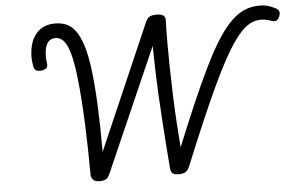

<svg xmlns="http://www.w3.org/2000/svg" viewBox="-58 -978 1672 1082"><g transform="rotate(-5 778.0 -436.5)"><path d="M462 17Q437 17 426.5 5.5Q416 -6 415 -22Q414 -185 409 -306.5Q404 -428 396 -515Q388 -602 377.5 -659Q367 -716 353 -748.5Q339 -781 322 -794.5Q305 -808 286 -808Q261 -808 247 -794Q233 -780 227.5 -758Q222 -736 222 -712Q222 -702 222.5 -691Q223 -680 225 -670Q228 -653 219 -643.5Q210 -634 188 -632Q166 -631 157.5 -638Q149 -645 146 -664Q144 -676 142.5 -687Q141 -698 141 -708Q141 -743 148.5 -775.5Q156 -808 174 -834Q192 -860 220.5 -875Q249 -890 289 -890Q325 -890 354 -877.5Q383 -865 405.5 -834Q428 -803 445 -749Q462 -695 472.5 -613Q483 -531 488.5 -415.5Q494 -300 494 -146L803 -857Q813 -878 827.5 -884Q842 -890 862 -890Q887 -890 900.5 -882Q914 -874 913 -854Q911 -787 911 -718Q911 -649 912.5 -577Q914 -505 916.5 -431.5Q919 -358 923.5 -283.5Q928 -209 934 -133Q988 -266 1033.5 -371Q1079 -476 1117.5 -556Q1156 -636 1190 -693Q1224 -750 1255.5 -788Q1287 -826 1318 -848.5Q1349 -871 1381 -880.5Q1413 -890 1448 -890Q1465 -890 1480.5 -887Q1496 -884 1511 -878Q1526 -872 1539 -865Q1553 -857 1555.5 -845Q1558 -833 1551 -818Q1544 -802 1533.5 -797.5Q1523 -793 1510 -797Q1502 -800 1492 -803Q1482 -806 1471 -808Q1460 -810 1446 -810Q1421 -810 1396.5 -800Q1372 -790 1347 -766.5Q1322 -743 1294 -703.5Q1266 -664 1233 -604Q1200 -544 1161 -460.5Q1122 -377 1075 -268Q1028 -159 971 -19Q960 4 946 10.5Q932 17 911 17Q887 17 876.5 9Q866 1 864 -22Q858 -94 853 -165Q848 -236 843.5 -305Q839 -374 835.5 -442Q832 -510 830 -578.5Q828 -647 827 -716L521 -19Q511 4 497.5 10.5Q484 17 462 17Z"/></g></svg>

Font: Playwrite AT
Style: Italic
Weight: 400
Italic angle: -13.0072°
Designer: Veronika Burian, José Scaglione
Foundry: TypeTogether
Version: Version 1.002